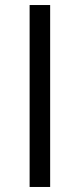

<svg xmlns="http://www.w3.org/2000/svg" viewBox="-20 -743 317 763"><path d="M179.3 -723V0H97.7V-723Z"/></svg>

Font: TID UI Medium
Style: Regular
Weight: 500
Designer: The TID Project Authors
Foundry: Bakken & Bæck
Version: Version 1.001;hotconv 1.0.109;makeotfexe 2.5.65596